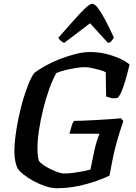

<svg xmlns="http://www.w3.org/2000/svg" viewBox="-20 -995 720 1015"><path d="M282 0Q251 0 217.5 -11.5Q184 -23 154.5 -39.5Q125 -56 104 -73Q83 -90 75 -102Q66 -117 61 -141.5Q56 -166 56 -197Q56 -232 62 -277.5Q68 -323 78 -371.5Q88 -420 101.5 -466Q115 -512 130 -549.5Q145 -587 160 -608Q185 -628 221.5 -648Q258 -668 299.5 -684Q341 -700 381.5 -710Q422 -720 457 -720Q499 -720 539 -710.5Q579 -701 612 -686Q645 -671 665 -654Q656 -616 645.5 -579Q635 -542 624 -515Q613 -488 602 -478Q584 -473 566 -477.5Q548 -482 541 -485L539 -613Q529 -619 508 -625Q487 -631 465.5 -635.5Q444 -640 430 -640Q409 -640 381 -635.5Q353 -631 326 -624.5Q299 -618 278 -609Q259 -576 241 -526.5Q223 -477 209 -420.5Q195 -364 186.5 -309Q178 -254 178 -210Q178 -191 180 -173Q182 -155 186 -144Q193 -134 209 -123Q225 -112 245 -102Q265 -92 284.5 -85Q304 -78 318 -78Q345 -78 370.5 -81.5Q396 -85 418.5 -89.5Q441 -94 458 -99L478 -195Q484 -224 492 -249Q500 -274 506 -288H347Q353 -310 358.5 -328.5Q364 -347 371 -356Q387 -356 419 -357Q451 -358 488.5 -360.5Q526 -363 561 -365Q596 -367 619 -370L632 -355Q626 -337 615.5 -305Q605 -273 594 -232Q583 -191 574 -146L559 -67Q536 -55 491.5 -39Q447 -23 392 -11.5Q337 0 282 0ZM319 -768Q309 -773 300 -780.5Q291 -788 289 -796Q333 -846 368.5 -886Q404 -926 429.5 -950.5Q455 -975 468 -975Q481 -975 498.5 -951.5Q516 -928 537.5 -887.5Q559 -847 582 -796Q577 -788 570.5 -779.5Q564 -771 551 -768L456 -872Z"/></svg>

Font: Texturina Medium 12pt SemiBold
Style: Italic
Weight: 600
Italic angle: -11°
Version: Version 1.002